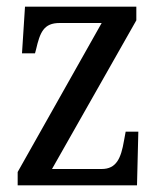

<svg xmlns="http://www.w3.org/2000/svg" viewBox="-20 -556 479 576"><path d="M33 0H391L395 -161H357L352 -134C343 -81 329 -49 285 -49H136L389 -495V-536H55L46 -396H85L88 -407C100 -459 111 -487 159 -487H285L33 -40Z"/></svg>

Font: Noto Serif Devanagari Condensed
Style: Regular
Weight: 400
Width: 3
Designer: Universal Thirst, Indian Type Foundry and the Monotype Design Team
Foundry: Monotype Imaging Inc.
Version: Version 2.004